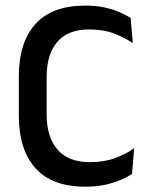

<svg xmlns="http://www.w3.org/2000/svg" viewBox="-20 -672 550 704"><path d="M293 12.5Q170.5 12.5 109.8 -55.5Q49 -123.5 49 -249V-391Q49 -516 109.8 -583.8Q170.5 -651.5 293 -651.5Q330.5 -651.5 361.5 -645Q392.5 -638.5 417 -628Q441.5 -617.5 459 -606L467 -514Q437.5 -534 398.5 -549Q359.5 -564 306.5 -564Q229.5 -564 190.2 -518.5Q151 -473 151 -389.5V-252.5Q151 -169.5 190.8 -123.5Q230.5 -77.5 309.5 -77.5Q361.5 -77.5 401.8 -92.2Q442 -107 472 -128.5L464 -34Q446.5 -22.5 421.2 -11.8Q396 -1 363.8 5.8Q331.5 12.5 293 12.5Z"/></svg>

Font: Anek Latin Medium Medium
Style: Regular
Weight: 500
Version: Version 1.003